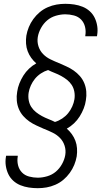

<svg xmlns="http://www.w3.org/2000/svg" viewBox="-20 -843 540 1006"><path d="M178 143Q154 143 131 139.5Q108 136 87 127.5Q66 119 49.5 104Q33 89 23.5 69Q14 49 10.5 26Q7 3 11 -21L12 -27H73V-23Q69 0 74.5 22.5Q80 45 95 60.5Q110 76 132.5 82Q155 88 178 88Q202 88 227.5 80.5Q253 73 272.5 56.5Q292 40 305 16.5Q318 -7 322 -31Q326 -56 318.5 -79.5Q311 -103 294.5 -120Q278 -137 256.5 -147.5Q235 -158 213 -167H212Q192 -176 172 -185Q152 -194 134 -206.5Q116 -219 101.5 -235.5Q87 -252 78.5 -272.5Q70 -293 68 -316Q66 -339 70 -362Q73 -384 81.5 -405.5Q90 -427 102.5 -447Q115 -467 132.5 -483.5Q150 -500 170 -511Q155 -524 143.5 -540Q132 -556 125 -574.5Q118 -593 116.5 -614Q115 -635 118 -656Q122 -679 131 -701Q140 -723 154.5 -743Q169 -763 188 -779Q207 -795 230 -805Q253 -815 276 -819Q299 -823 322 -823Q346 -823 369 -819.5Q392 -816 413 -807.5Q434 -799 450.5 -784Q467 -769 476.5 -749Q486 -729 489.5 -706Q493 -683 489 -659L488 -653H427V-657Q431 -680 425.5 -702.5Q420 -725 405 -740.5Q390 -756 367.5 -762Q345 -768 322 -768Q298 -768 272.5 -760.5Q247 -753 227.5 -736.5Q208 -720 195 -696.5Q182 -673 178 -649Q174 -624 181.5 -600.5Q189 -577 205.5 -560Q222 -543 243.5 -532.5Q265 -522 287 -513H288Q308 -504 328 -495Q348 -486 366 -473.5Q384 -461 398.5 -444.5Q413 -428 421.5 -407.5Q430 -387 432 -364Q434 -341 430 -318Q427 -296 418.5 -274.5Q410 -253 397.5 -233Q385 -213 367.5 -196.5Q350 -180 330 -169Q345 -156 356.5 -140Q368 -124 375 -105.5Q382 -87 383.5 -66Q385 -45 382 -24Q378 -1 369 21Q360 43 345.5 63Q331 83 312 99Q293 115 270 125Q247 135 224 139Q201 143 178 143ZM268 -204Q288 -210 306 -222Q324 -234 337 -250Q350 -266 358.5 -285Q367 -304 370 -323Q373 -343 369.5 -362.5Q366 -382 356 -397.5Q346 -413 331.5 -424.5Q317 -436 300.5 -445Q284 -454 266 -461Q248 -468 232 -476Q212 -470 194 -458Q176 -446 163 -430Q150 -414 141.5 -395Q133 -376 130 -357Q127 -337 130.5 -317.5Q134 -298 144 -282.5Q154 -267 168.5 -255.5Q183 -244 199.5 -235Q216 -226 234 -219Q252 -212 268 -204Z"/></svg>

Font: Iosevka SS18 Light
Style: Italic
Weight: 300
Italic angle: -9°
Monospace: yes
Designer: Belleve Invis
Foundry: Belleve Invis
Version: Version 25.1.1; ttfautohint (v1.8.4)